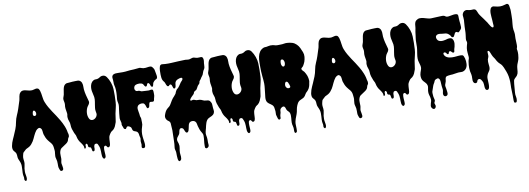

<svg xmlns="http://www.w3.org/2000/svg" viewBox="-83 -1323 6636 2409"><g transform="rotate(-10 3235.0 -119.0)"><path d="M108 -336Q116 -380 133.5 -418Q151 -456 165 -498L181 -548L197 -598Q200 -610 202 -622.5Q204 -635 206 -647Q208 -659 212.5 -670.5Q217 -682 225 -692Q238 -708 254.5 -711Q271 -714 288 -711Q305 -708 323.5 -702.5Q342 -697 360 -696Q378 -694 395 -699.5Q412 -705 426.5 -707Q441 -709 453 -703Q465 -697 474 -672Q480 -653 483 -634Q486 -615 488.5 -596.5Q491 -578 494.5 -559Q498 -540 506 -521Q520 -486 538.5 -453.5Q557 -421 578 -389.5Q599 -358 620 -327Q641 -296 660 -263Q672 -242 683 -220.5Q694 -199 703 -176Q708 -162 712.5 -149Q717 -136 720 -122Q722 -115 722.5 -108.5Q723 -102 725 -95Q726 -90 728 -84.5Q730 -79 731 -74Q733 -60 731 -46Q729 -39 726 -35.5Q723 -32 719 -26Q714 -17 712.5 -7Q711 3 705 13Q700 21 693 28Q686 35 678 40Q664 48 652 57.5Q640 67 626 75Q612 83 605 92.5Q598 102 593 117Q588 131 587 146.5Q586 162 587 177.5Q588 193 588 208.5Q588 224 584 239Q579 258 580 273.5Q581 289 586 306Q589 317 590 334Q591 351 583 359Q578 363 569.5 364.5Q561 366 556 363Q550 360 546 349.5Q542 339 540 333Q533 316 533 300V266Q533 250 531.5 235Q530 220 525 205Q519 188 519 169.5Q519 151 522 133Q526 114 524 96Q522 78 520 59Q518 48 516.5 38.5Q515 29 510 20Q505 9 496.5 -1Q488 -11 480 -20Q471 -29 461 -44Q447 -63 438 -83Q429 -103 422 -126Q419 -135 418.5 -145Q418 -155 416.5 -165.5Q415 -176 413 -185Q411 -194 405 -201Q390 -220 373 -213.5Q356 -207 342 -192Q331 -179 322 -162.5Q313 -146 304.5 -128.5Q296 -111 288.5 -94Q281 -77 272 -63Q261 -46 248 -30.5Q235 -15 218 -4Q210 1 201.5 5Q193 9 185 13Q172 18 162.5 29Q153 40 142 48Q131 56 128.5 69.5Q126 83 122 96Q119 107 119 118.5Q119 130 120.5 142Q122 154 123.5 165.5Q125 177 124 188Q123 206 118.5 222Q114 238 112 255Q110 275 110 295Q110 315 114 334Q116 347 118.5 362.5Q121 378 118 392Q117 395 114 402Q111 409 107 411Q101 414 95 407.5Q89 401 87 396Q85 391 86 383.5Q87 376 87 370Q87 364 86 357.5Q85 351 83 344Q79 322 80 300.5Q81 279 82.5 257.5Q84 236 83.5 214.5Q83 193 76 172Q72 161 67.5 150.5Q63 140 58 129Q50 111 50 91.5Q50 72 45 52Q42 43 36.5 36Q31 29 25 22.5Q19 16 14 8.5Q9 1 7 -9Q3 -28 6.5 -49Q10 -70 17 -91Q24 -112 33 -131.5Q42 -151 50 -169Q69 -211 84.5 -250.5Q100 -290 108 -336ZM333 -394Q333 -379 346.5 -373.5Q360 -368 370 -380Q375 -386 376 -393.5Q377 -401 376 -409Q375 -414 372.5 -420.5Q370 -427 366 -432.5Q362 -438 356.5 -440Q351 -442 344 -437Q341 -435 339 -429.5Q337 -424 335.5 -417Q334 -410 333.5 -403.5Q333 -397 333 -394Z M758 -340Q753 -370 749.5 -393.5Q746 -417 751 -448Q752 -458 751 -466.5Q750 -475 748 -483.5Q746 -492 744.5 -500Q743 -508 743 -518Q744 -532 749 -543.5Q754 -555 758 -571Q761 -585 763.5 -603.5Q766 -622 769.5 -640.5Q773 -659 780.5 -675Q788 -691 802 -700Q813 -708 827 -708Q841 -708 854 -710Q874 -713 894 -713.5Q914 -714 934 -715Q951 -716 965 -715Q979 -714 993 -703Q1005 -692 1010 -679Q1015 -666 1016.5 -652Q1018 -638 1017.5 -623Q1017 -608 1018 -594Q1022 -555 1031.5 -517.5Q1041 -480 1052 -442Q1056 -429 1054 -419.5Q1052 -410 1047.5 -402Q1043 -394 1036.5 -386Q1030 -378 1024 -368Q1007 -336 1004 -296.5Q1001 -257 1017 -224Q1025 -207 1038.5 -201Q1052 -195 1067 -198Q1082 -201 1095 -211.5Q1108 -222 1115 -236Q1120 -246 1121 -253.5Q1122 -261 1121.5 -268.5Q1121 -276 1119 -284Q1117 -292 1116 -301Q1113 -321 1115.5 -340.5Q1118 -360 1121 -379Q1124 -399 1127 -415Q1130 -431 1130.5 -446Q1131 -461 1129.5 -476.5Q1128 -492 1122 -512Q1116 -532 1112.5 -557.5Q1109 -583 1112 -607.5Q1115 -632 1125.5 -652.5Q1136 -673 1157 -685Q1171 -693 1186.5 -692Q1202 -691 1216 -696Q1230 -701 1242 -710Q1254 -719 1270 -721Q1306 -726 1328 -696Q1352 -663 1368 -618Q1384 -573 1385 -532Q1386 -490 1386 -449.5Q1386 -409 1383 -368Q1381 -330 1372 -296Q1363 -262 1356 -225Q1352 -203 1349.5 -181.5Q1347 -160 1343 -138Q1342 -133 1341.5 -127.5Q1341 -122 1339 -117Q1332 -94 1321 -70Q1310 -46 1291 -29Q1284 -23 1276 -19Q1268 -15 1262 -8Q1255 0 1248 10.5Q1241 21 1236 31Q1230 42 1228 55.5Q1226 69 1225 81Q1223 99 1223 120Q1223 141 1217 158Q1215 165 1207.5 171Q1200 177 1192 175Q1186 174 1183 170L1177 161Q1174 156 1170.5 152.5Q1167 149 1162 149Q1144 149 1140.5 168.5Q1137 188 1138.5 213Q1140 238 1141.5 262.5Q1143 287 1136 296Q1128 306 1121.5 306.5Q1115 307 1110 302Q1105 297 1101.5 288.5Q1098 280 1097 272Q1095 256 1095 240Q1095 224 1094.5 208Q1094 192 1092 176Q1090 160 1084 144Q1079 130 1071.5 115.5Q1064 101 1045 104Q1034 106 1030 111.5Q1026 117 1023 128Q1021 135 1021.5 145Q1022 155 1021.5 164.5Q1021 174 1018 182Q1015 190 1006 192Q996 195 992 188.5Q988 182 987 172L983 154Q982 144 976 139Q969 134 961.5 134.5Q954 135 949 126Q944 118 945.5 109.5Q947 101 942 93Q935 82 928.5 83Q922 84 919 93Q915 103 917.5 113Q920 123 914 132Q912 135 909 139Q906 143 901 140Q896 138 896 132V121Q896 115 893.5 109Q891 103 889 98Q884 88 878 78.5Q872 69 865 60Q833 21 824 -28Q821 -44 814.5 -54Q808 -64 803 -77Q792 -103 784 -129.5Q776 -156 776 -185Q776 -210 766 -233.5Q756 -257 755 -283Q754 -300 757.5 -312Q761 -324 758 -340Z M1408 -370Q1405 -389 1407 -407.5Q1409 -426 1411 -445Q1414 -480 1413 -513.5Q1412 -547 1403 -581Q1399 -596 1400 -612.5Q1401 -629 1399 -645Q1397 -658 1396 -674.5Q1395 -691 1403 -702Q1406 -706 1408.5 -709Q1411 -712 1416 -714Q1423 -718 1430.5 -719.5Q1438 -721 1446 -722Q1460 -723 1475 -722.5Q1490 -722 1504 -722Q1521 -722 1536.5 -721.5Q1552 -721 1569 -723Q1583 -724 1597.5 -726Q1612 -728 1626 -729Q1655 -730 1682 -732Q1709 -734 1736 -737Q1744 -738 1749 -738.5Q1754 -739 1762 -737Q1771 -735 1779.5 -731Q1788 -727 1799 -726Q1813 -724 1827 -725.5Q1841 -727 1855 -729Q1863 -730 1873 -731.5Q1883 -733 1892 -731Q1904 -729 1911.5 -720Q1919 -711 1925 -702Q1931 -692 1933.5 -685.5Q1936 -679 1937 -668Q1938 -658 1940.5 -649Q1943 -640 1944 -630Q1945 -623 1946.5 -615Q1948 -607 1949 -598.5Q1950 -590 1948.5 -582.5Q1947 -575 1942 -568Q1938 -563 1933.5 -562Q1929 -561 1924 -558Q1916 -554 1907 -545Q1889 -528 1886 -508Q1886 -503 1883.5 -495.5Q1881 -488 1877.5 -482.5Q1874 -477 1868.5 -476.5Q1863 -476 1856 -485Q1852 -489 1849.5 -497.5Q1847 -506 1844 -513.5Q1841 -521 1836 -526.5Q1831 -532 1822 -531Q1816 -530 1813.5 -525.5Q1811 -521 1809 -515L1805 -504Q1803 -499 1798 -496Q1790 -491 1784.5 -495Q1779 -499 1774.5 -506Q1770 -513 1766 -521Q1762 -529 1758 -532Q1741 -545 1715 -545Q1689 -545 1670 -538Q1660 -534 1656 -529.5Q1652 -525 1648 -517Q1643 -506 1643 -493.5Q1643 -481 1650 -470Q1656 -462 1661.5 -459.5Q1667 -457 1673.5 -457Q1680 -457 1687 -457.5Q1694 -458 1702 -455Q1709 -453 1714.5 -449Q1720 -445 1727 -444Q1751 -441 1776 -441Q1787 -441 1797 -440Q1807 -439 1818 -439Q1826 -439 1832.5 -441Q1839 -443 1847 -444Q1866 -445 1870 -434Q1874 -423 1874 -409Q1874 -398 1874.5 -387Q1875 -376 1874 -365Q1873 -355 1870 -346Q1867 -337 1865 -328Q1863 -320 1862 -311Q1861 -302 1855 -296Q1849 -291 1841.5 -291Q1834 -291 1827 -293Q1808 -297 1802 -289Q1796 -281 1794 -269Q1792 -257 1789.5 -244Q1787 -231 1777 -225Q1769 -220 1764 -222.5Q1759 -225 1756 -231Q1753 -237 1751 -244Q1749 -251 1748 -255Q1743 -271 1734 -282.5Q1725 -294 1703 -294Q1686 -294 1670 -287.5Q1654 -281 1647 -267Q1639 -253 1640 -233.5Q1641 -214 1645 -199Q1649 -185 1650 -170.5Q1651 -156 1653 -142Q1654 -135 1656.5 -129.5Q1659 -124 1661 -118Q1663 -111 1663 -104V-91Q1663 -76 1664 -60.5Q1665 -45 1663 -31Q1660 -16 1655 -2Q1650 12 1647 26Q1640 58 1640 87.5Q1640 117 1645 149Q1647 164 1649.5 179Q1652 194 1653 209V226Q1653 235 1651 243.5Q1649 252 1643 257.5Q1637 263 1625 262Q1614 261 1610.5 255.5Q1607 250 1607 242.5Q1607 235 1609 227Q1611 219 1611 213Q1611 200 1608.5 187.5Q1606 175 1608 161Q1610 152 1611 141.5Q1612 131 1609 122Q1606 112 1604 102.5Q1602 93 1601 82Q1599 68 1593 57.5Q1587 47 1572 40Q1564 37 1557.5 35Q1551 33 1545 30Q1533 23 1529 10Q1526 2 1524.5 -7Q1523 -16 1516 -24Q1506 -34 1489.5 -40Q1473 -46 1463 -31Q1458 -23 1453 -16Q1448 -9 1435 -16Q1426 -21 1424 -30Q1422 -39 1418 -47Q1415 -54 1411.5 -61.5Q1408 -69 1408 -77Q1408 -83 1409.5 -88.5Q1411 -94 1409 -101Q1406 -118 1401 -134Q1396 -150 1398 -167Q1401 -193 1402.5 -219.5Q1404 -246 1409 -272Q1411 -286 1413 -299.5Q1415 -313 1415 -327Q1415 -338 1412.5 -348.5Q1410 -359 1408 -370Z M2135 -333Q2142 -340 2144 -348.5Q2146 -357 2151 -365Q2156 -373 2160 -381.5Q2164 -390 2172 -395Q2181 -401 2189 -410.5Q2197 -420 2204.5 -430.5Q2212 -441 2218.5 -451.5Q2225 -462 2231 -470Q2237 -478 2247 -487.5Q2257 -497 2259 -508Q2260 -517 2255.5 -521Q2251 -525 2244.5 -525.5Q2238 -526 2230 -524Q2222 -522 2217 -520Q2200 -515 2187 -507Q2174 -499 2166 -482Q2163 -474 2162 -465Q2161 -456 2160 -446Q2159 -436 2157 -427.5Q2155 -419 2149 -413Q2140 -405 2134.5 -407.5Q2129 -410 2125.5 -417.5Q2122 -425 2119.5 -434.5Q2117 -444 2115 -449Q2112 -457 2106 -462.5Q2100 -468 2091 -465Q2083 -462 2080 -455.5Q2077 -449 2067 -449Q2059 -449 2053.5 -456Q2048 -463 2044 -473Q2040 -483 2037 -492.5Q2034 -502 2030 -508Q2025 -515 2018.5 -522.5Q2012 -530 2009 -538Q2003 -552 2000.5 -571.5Q1998 -591 1998 -607Q1998 -632 1998.5 -658Q1999 -684 2006 -707Q2010 -722 2017.5 -727.5Q2025 -733 2034 -734Q2043 -735 2054.5 -732.5Q2066 -730 2078 -730Q2120 -728 2160.5 -730.5Q2201 -733 2243 -735Q2263 -736 2283.5 -736.5Q2304 -737 2325 -738Q2341 -739 2357 -736Q2373 -733 2390 -736Q2402 -738 2414 -743Q2426 -748 2439 -748Q2445 -748 2451 -746L2463 -742Q2477 -738 2489 -736.5Q2501 -735 2516 -737Q2531 -739 2543 -736.5Q2555 -734 2560 -717Q2566 -697 2562 -676.5Q2558 -656 2558 -636Q2558 -619 2555.5 -604Q2553 -589 2542 -574Q2533 -561 2528.5 -545.5Q2524 -530 2517 -515Q2512 -505 2505 -498Q2498 -491 2493 -482Q2487 -472 2483.5 -466Q2480 -460 2472 -452Q2467 -447 2465 -443Q2463 -439 2462.5 -434.5Q2462 -430 2461 -425.5Q2460 -421 2457 -415Q2451 -406 2443 -399.5Q2435 -393 2430 -383Q2425 -374 2420.5 -365.5Q2416 -357 2410 -348Q2408 -344 2404.5 -342Q2401 -340 2398 -338Q2392 -335 2386 -331.5Q2380 -328 2375 -322Q2372 -318 2371 -313.5Q2370 -309 2368 -304Q2365 -298 2360 -293L2350 -283Q2347 -280 2338 -271.5Q2329 -263 2321 -253.5Q2313 -244 2309.5 -235Q2306 -226 2314 -222Q2319 -220 2326.5 -222.5Q2334 -225 2339 -226Q2354 -228 2362.5 -223Q2371 -218 2385 -215Q2396 -213 2406 -214Q2416 -215 2427 -213Q2447 -209 2464 -200Q2481 -191 2501 -190Q2522 -189 2535.5 -185Q2549 -181 2560 -161Q2571 -144 2571 -125Q2571 -106 2573 -87Q2574 -70 2577 -51.5Q2580 -33 2571 -16Q2565 -5 2557 2Q2549 9 2539.5 14Q2530 19 2519.5 23Q2509 27 2499 33Q2484 41 2474.5 55Q2465 69 2459 86Q2453 103 2449 120.5Q2445 138 2442 152Q2439 164 2435.5 175.5Q2432 187 2430 198Q2425 221 2430 242.5Q2435 264 2436 286Q2437 297 2436.5 308.5Q2436 320 2436 331Q2436 342 2438 357Q2440 372 2435 382Q2431 390 2420 397Q2409 404 2400 400Q2389 396 2388.5 385Q2388 374 2388 364Q2388 333 2392 303Q2396 273 2396 242Q2396 226 2392 215.5Q2388 205 2380 193Q2368 175 2359.5 152Q2351 129 2346 109Q2342 94 2339.5 77.5Q2337 61 2326 49Q2320 42 2309.5 38Q2299 34 2287.5 34Q2276 34 2266 38Q2256 42 2250 49Q2239 62 2236 80Q2233 98 2229 113Q2227 119 2225.5 127.5Q2224 136 2221 144Q2218 152 2212.5 158Q2207 164 2199 164Q2191 165 2185.5 159Q2180 153 2176 144Q2172 135 2169 126Q2166 117 2162 111Q2151 97 2135.5 97Q2120 97 2112 114Q2106 128 2104.5 142.5Q2103 157 2095 170Q2088 182 2078 192.5Q2068 203 2063 217Q2056 235 2061.5 250.5Q2067 266 2072 283Q2080 312 2073.5 341.5Q2067 371 2067 400Q2067 410 2069 423Q2071 436 2071.5 449Q2072 462 2070 474Q2068 486 2060 493Q2050 502 2044 501.5Q2038 501 2034 495.5Q2030 490 2028 481Q2026 472 2025 464Q2022 446 2022.5 427Q2023 408 2022 389Q2021 371 2015.5 354.5Q2010 338 2013 319Q2019 280 2019 240.5Q2019 201 2021 161Q2023 132 2022.5 104.5Q2022 77 2019 49Q2017 38 2017.5 24Q2018 10 2013 1Q2007 -12 1995 -19Q1983 -26 1975 -37Q1955 -63 1963 -94Q1966 -103 1970 -114.5Q1974 -126 1980 -137.5Q1986 -149 1993.5 -159Q2001 -169 2009 -175Q2023 -185 2035 -196Q2047 -207 2055 -222Q2067 -244 2083 -269Q2099 -294 2117 -311Q2122 -316 2126 -322Q2130 -328 2135 -333Z M2603 -340Q2598 -370 2594.5 -393.5Q2591 -417 2596 -448Q2597 -458 2596 -466.5Q2595 -475 2593 -483.5Q2591 -492 2589.5 -500Q2588 -508 2588 -518Q2589 -532 2594 -543.5Q2599 -555 2603 -571Q2606 -585 2608.5 -603.5Q2611 -622 2614.5 -640.5Q2618 -659 2625.5 -675Q2633 -691 2647 -700Q2658 -708 2672 -708Q2686 -708 2699 -710Q2719 -713 2739 -713.5Q2759 -714 2779 -715Q2796 -716 2810 -715Q2824 -714 2838 -703Q2850 -692 2855 -679Q2860 -666 2861.5 -652Q2863 -638 2862.5 -623Q2862 -608 2863 -594Q2867 -555 2876.5 -517.5Q2886 -480 2897 -442Q2901 -429 2899 -419.5Q2897 -410 2892.5 -402Q2888 -394 2881.5 -386Q2875 -378 2869 -368Q2852 -336 2849 -296.5Q2846 -257 2862 -224Q2870 -207 2883.5 -201Q2897 -195 2912 -198Q2927 -201 2940 -211.5Q2953 -222 2960 -236Q2965 -246 2966 -253.5Q2967 -261 2966.5 -268.5Q2966 -276 2964 -284Q2962 -292 2961 -301Q2958 -321 2960.5 -340.5Q2963 -360 2966 -379Q2969 -399 2972 -415Q2975 -431 2975.5 -446Q2976 -461 2974.5 -476.5Q2973 -492 2967 -512Q2961 -532 2957.5 -557.5Q2954 -583 2957 -607.5Q2960 -632 2970.5 -652.5Q2981 -673 3002 -685Q3016 -693 3031.5 -692Q3047 -691 3061 -696Q3075 -701 3087 -710Q3099 -719 3115 -721Q3151 -726 3173 -696Q3197 -663 3213 -618Q3229 -573 3230 -532Q3231 -490 3231 -449.5Q3231 -409 3228 -368Q3226 -330 3217 -296Q3208 -262 3201 -225Q3197 -203 3194.5 -181.5Q3192 -160 3188 -138Q3187 -133 3186.5 -127.5Q3186 -122 3184 -117Q3177 -94 3166 -70Q3155 -46 3136 -29Q3129 -23 3121 -19Q3113 -15 3107 -8Q3100 0 3093 10.5Q3086 21 3081 31Q3075 42 3073 55.5Q3071 69 3070 81Q3068 99 3068 120Q3068 141 3062 158Q3060 165 3052.5 171Q3045 177 3037 175Q3031 174 3028 170L3022 161Q3019 156 3015.5 152.5Q3012 149 3007 149Q2989 149 2985.5 168.5Q2982 188 2983.5 213Q2985 238 2986.5 262.5Q2988 287 2981 296Q2973 306 2966.5 306.5Q2960 307 2955 302Q2950 297 2946.5 288.5Q2943 280 2942 272Q2940 256 2940 240Q2940 224 2939.5 208Q2939 192 2937 176Q2935 160 2929 144Q2924 130 2916.5 115.5Q2909 101 2890 104Q2879 106 2875 111.5Q2871 117 2868 128Q2866 135 2866.5 145Q2867 155 2866.5 164.5Q2866 174 2863 182Q2860 190 2851 192Q2841 195 2837 188.5Q2833 182 2832 172L2828 154Q2827 144 2821 139Q2814 134 2806.5 134.5Q2799 135 2794 126Q2789 118 2790.5 109.5Q2792 101 2787 93Q2780 82 2773.5 83Q2767 84 2764 93Q2760 103 2762.5 113Q2765 123 2759 132Q2757 135 2754 139Q2751 143 2746 140Q2741 138 2741 132V121Q2741 115 2738.5 109Q2736 103 2734 98Q2729 88 2723 78.5Q2717 69 2710 60Q2678 21 2669 -28Q2666 -44 2659.5 -54Q2653 -64 2648 -77Q2637 -103 2629 -129.5Q2621 -156 2621 -185Q2621 -210 2611 -233.5Q2601 -257 2600 -283Q2599 -300 2602.5 -312Q2606 -324 2603 -340Z M3252 -364Q3246 -424 3246 -484Q3246 -515 3246.5 -550.5Q3247 -586 3254 -618.5Q3261 -651 3278.5 -677Q3296 -703 3329 -717Q3337 -720 3343 -720.5Q3349 -721 3357 -721Q3365 -721 3372 -722.5Q3379 -724 3387 -726Q3401 -730 3417.5 -730.5Q3434 -731 3448 -729Q3456 -728 3464 -725.5Q3472 -723 3480 -721Q3497 -717 3515 -718Q3533 -719 3550 -719Q3571 -719 3592 -723Q3613 -727 3634 -725Q3666 -723 3695 -714Q3724 -705 3747 -682Q3769 -661 3782.5 -632.5Q3796 -604 3807 -576Q3818 -547 3815 -515Q3812 -483 3802 -454Q3797 -440 3790 -427.5Q3783 -415 3776 -403Q3773 -398 3768 -395L3760 -388Q3755 -384 3752 -379.5Q3749 -375 3751 -368Q3753 -358 3763.5 -348Q3774 -338 3781 -330Q3790 -318 3797 -302.5Q3804 -287 3810 -273Q3815 -260 3817.5 -244Q3820 -228 3821 -214Q3822 -206 3820 -197Q3818 -188 3816 -180V-178Q3815 -167 3812.5 -157.5Q3810 -148 3807 -138Q3800 -114 3782 -93Q3777 -86 3769.5 -80Q3762 -74 3756 -67Q3750 -59 3745 -50.5Q3740 -42 3735 -34Q3724 -18 3709.5 -9.5Q3695 -1 3677 6Q3648 17 3633.5 42.5Q3619 68 3611 96Q3607 109 3605.5 121.5Q3604 134 3601 147Q3598 161 3593 174.5Q3588 188 3583 201Q3577 217 3571.5 231.5Q3566 246 3563 263Q3558 284 3559.5 306.5Q3561 329 3561 352Q3561 365 3560 382Q3559 399 3545 404Q3537 407 3533 403Q3529 399 3527.5 392.5Q3526 386 3526 378V365Q3528 339 3521 316Q3514 293 3514 267Q3514 253 3515.5 239.5Q3517 226 3518 212Q3519 197 3519 180Q3519 163 3514 149Q3510 136 3501 128Q3492 120 3484 110Q3476 99 3472.5 84.5Q3469 70 3460 59Q3454 53 3447 52.5Q3440 52 3432.5 55Q3425 58 3418.5 63.5Q3412 69 3408 74Q3399 87 3399.5 103Q3400 119 3395 133Q3392 143 3389.5 152.5Q3387 162 3387 173V188Q3387 196 3379 201Q3371 207 3365 205Q3359 203 3355.5 197Q3352 191 3349.5 183.5Q3347 176 3346 170Q3344 162 3341 153.5Q3338 145 3337 136Q3336 125 3337.5 114.5Q3339 104 3338 93Q3336 71 3332 48Q3328 25 3311 10Q3302 2 3292 -4.5Q3282 -11 3273 -17.5Q3264 -24 3257 -33Q3250 -42 3246 -54Q3239 -77 3242.5 -100.5Q3246 -124 3248 -147Q3251 -179 3255 -210Q3259 -241 3259 -273Q3259 -296 3256.5 -318.5Q3254 -341 3252 -364ZM3514 -199Q3516 -182 3529 -170.5Q3542 -159 3561 -164Q3569 -166 3572 -171Q3575 -176 3574 -183Q3573 -190 3570.5 -197Q3568 -204 3566 -210Q3563 -218 3557 -231.5Q3551 -245 3540 -247Q3531 -249 3526 -244Q3521 -239 3518 -230.5Q3515 -222 3514 -213.5Q3513 -205 3514 -199ZM3508 -478Q3509 -464 3518.5 -450Q3528 -436 3544 -444Q3549 -447 3552 -453Q3555 -459 3556.5 -466.5Q3558 -474 3558.5 -481.5Q3559 -489 3558 -494Q3557 -500 3554.5 -507.5Q3552 -515 3548 -521Q3544 -527 3537.5 -530Q3531 -533 3523 -531Q3515 -529 3513 -522.5Q3511 -516 3509 -508Q3508 -503 3508 -498V-488Z M3919 -336Q3927 -380 3944.5 -418Q3962 -456 3976 -498L3992 -548L4008 -598Q4011 -610 4013 -622.5Q4015 -635 4017 -647Q4019 -659 4023.5 -670.5Q4028 -682 4036 -692Q4049 -708 4065.5 -711Q4082 -714 4099 -711Q4116 -708 4134.5 -702.5Q4153 -697 4171 -696Q4189 -694 4206 -699.5Q4223 -705 4237.5 -707Q4252 -709 4264 -703Q4276 -697 4285 -672Q4291 -653 4294 -634Q4297 -615 4299.5 -596.5Q4302 -578 4305.5 -559Q4309 -540 4317 -521Q4331 -486 4349.5 -453.5Q4368 -421 4389 -389.5Q4410 -358 4431 -327Q4452 -296 4471 -263Q4483 -242 4494 -220.5Q4505 -199 4514 -176Q4519 -162 4523.5 -149Q4528 -136 4531 -122Q4533 -115 4533.5 -108.5Q4534 -102 4536 -95Q4537 -90 4539 -84.5Q4541 -79 4542 -74Q4544 -60 4542 -46Q4540 -39 4537 -35.5Q4534 -32 4530 -26Q4525 -17 4523.5 -7Q4522 3 4516 13Q4511 21 4504 28Q4497 35 4489 40Q4475 48 4463 57.5Q4451 67 4437 75Q4423 83 4416 92.5Q4409 102 4404 117Q4399 131 4398 146.5Q4397 162 4398 177.5Q4399 193 4399 208.5Q4399 224 4395 239Q4390 258 4391 273.5Q4392 289 4397 306Q4400 317 4401 334Q4402 351 4394 359Q4389 363 4380.5 364.5Q4372 366 4367 363Q4361 360 4357 349.5Q4353 339 4351 333Q4344 316 4344 300V266Q4344 250 4342.5 235Q4341 220 4336 205Q4330 188 4330 169.5Q4330 151 4333 133Q4337 114 4335 96Q4333 78 4331 59Q4329 48 4327.5 38.5Q4326 29 4321 20Q4316 9 4307.5 -1Q4299 -11 4291 -20Q4282 -29 4272 -44Q4258 -63 4249 -83Q4240 -103 4233 -126Q4230 -135 4229.5 -145Q4229 -155 4227.5 -165.5Q4226 -176 4224 -185Q4222 -194 4216 -201Q4201 -220 4184 -213.5Q4167 -207 4153 -192Q4142 -179 4133 -162.5Q4124 -146 4115.5 -128.5Q4107 -111 4099.5 -94Q4092 -77 4083 -63Q4072 -46 4059 -30.5Q4046 -15 4029 -4Q4021 1 4012.5 5Q4004 9 3996 13Q3983 18 3973.5 29Q3964 40 3953 48Q3942 56 3939.5 69.5Q3937 83 3933 96Q3930 107 3930 118.5Q3930 130 3931.5 142Q3933 154 3934.5 165.5Q3936 177 3935 188Q3934 206 3929.5 222Q3925 238 3923 255Q3921 275 3921 295Q3921 315 3925 334Q3927 347 3929.5 362.5Q3932 378 3929 392Q3928 395 3925 402Q3922 409 3918 411Q3912 414 3906 407.5Q3900 401 3898 396Q3896 391 3897 383.5Q3898 376 3898 370Q3898 364 3897 357.5Q3896 351 3894 344Q3890 322 3891 300.5Q3892 279 3893.5 257.5Q3895 236 3894.5 214.5Q3894 193 3887 172Q3883 161 3878.5 150.5Q3874 140 3869 129Q3861 111 3861 91.5Q3861 72 3856 52Q3853 43 3847.5 36Q3842 29 3836 22.5Q3830 16 3825 8.5Q3820 1 3818 -9Q3814 -28 3817.5 -49Q3821 -70 3828 -91Q3835 -112 3844 -131.5Q3853 -151 3861 -169Q3880 -211 3895.5 -250.5Q3911 -290 3919 -336ZM4144 -394Q4144 -379 4157.5 -373.5Q4171 -368 4181 -380Q4186 -386 4187 -393.5Q4188 -401 4187 -409Q4186 -414 4183.5 -420.5Q4181 -427 4177 -432.5Q4173 -438 4167.5 -440Q4162 -442 4155 -437Q4152 -435 4150 -429.5Q4148 -424 4146.5 -417Q4145 -410 4144.5 -403.5Q4144 -397 4144 -394Z M4569 -340Q4564 -370 4560.5 -393.5Q4557 -417 4562 -448Q4563 -458 4562 -466.5Q4561 -475 4559 -483.5Q4557 -492 4555.5 -500Q4554 -508 4554 -518Q4555 -532 4560 -543.5Q4565 -555 4569 -571Q4572 -585 4574.5 -603.5Q4577 -622 4580.5 -640.5Q4584 -659 4591.5 -675Q4599 -691 4613 -700Q4624 -708 4638 -708Q4652 -708 4665 -710Q4685 -713 4705 -713.5Q4725 -714 4745 -715Q4762 -716 4776 -715Q4790 -714 4804 -703Q4816 -692 4821 -679Q4826 -666 4827.5 -652Q4829 -638 4828.5 -623Q4828 -608 4829 -594Q4833 -555 4842.5 -517.5Q4852 -480 4863 -442Q4867 -429 4865 -419.5Q4863 -410 4858.5 -402Q4854 -394 4847.5 -386Q4841 -378 4835 -368Q4818 -336 4815 -296.5Q4812 -257 4828 -224Q4836 -207 4849.5 -201Q4863 -195 4878 -198Q4893 -201 4906 -211.5Q4919 -222 4926 -236Q4931 -246 4932 -253.5Q4933 -261 4932.5 -268.5Q4932 -276 4930 -284Q4928 -292 4927 -301Q4924 -321 4926.5 -340.5Q4929 -360 4932 -379Q4935 -399 4938 -415Q4941 -431 4941.5 -446Q4942 -461 4940.5 -476.5Q4939 -492 4933 -512Q4927 -532 4923.5 -557.5Q4920 -583 4923 -607.5Q4926 -632 4936.5 -652.5Q4947 -673 4968 -685Q4982 -693 4997.5 -692Q5013 -691 5027 -696Q5041 -701 5053 -710Q5065 -719 5081 -721Q5117 -726 5139 -696Q5163 -663 5179 -618Q5195 -573 5196 -532Q5197 -490 5197 -449.5Q5197 -409 5194 -368Q5192 -330 5183 -296Q5174 -262 5167 -225Q5163 -203 5160.5 -181.5Q5158 -160 5154 -138Q5153 -133 5152.5 -127.5Q5152 -122 5150 -117Q5143 -94 5132 -70Q5121 -46 5102 -29Q5095 -23 5087 -19Q5079 -15 5073 -8Q5066 0 5059 10.5Q5052 21 5047 31Q5041 42 5039 55.5Q5037 69 5036 81Q5034 99 5034 120Q5034 141 5028 158Q5026 165 5018.5 171Q5011 177 5003 175Q4997 174 4994 170L4988 161Q4985 156 4981.5 152.5Q4978 149 4973 149Q4955 149 4951.5 168.5Q4948 188 4949.5 213Q4951 238 4952.5 262.5Q4954 287 4947 296Q4939 306 4932.5 306.5Q4926 307 4921 302Q4916 297 4912.5 288.5Q4909 280 4908 272Q4906 256 4906 240Q4906 224 4905.5 208Q4905 192 4903 176Q4901 160 4895 144Q4890 130 4882.5 115.5Q4875 101 4856 104Q4845 106 4841 111.5Q4837 117 4834 128Q4832 135 4832.5 145Q4833 155 4832.5 164.5Q4832 174 4829 182Q4826 190 4817 192Q4807 195 4803 188.5Q4799 182 4798 172L4794 154Q4793 144 4787 139Q4780 134 4772.5 134.5Q4765 135 4760 126Q4755 118 4756.5 109.5Q4758 101 4753 93Q4746 82 4739.5 83Q4733 84 4730 93Q4726 103 4728.5 113Q4731 123 4725 132Q4723 135 4720 139Q4717 143 4712 140Q4707 138 4707 132V121Q4707 115 4704.5 109Q4702 103 4700 98Q4695 88 4689 78.5Q4683 69 4676 60Q4644 21 4635 -28Q4632 -44 4625.5 -54Q4619 -64 4614 -77Q4603 -103 4595 -129.5Q4587 -156 4587 -185Q4587 -210 4577 -233.5Q4567 -257 4566 -283Q4565 -300 4568.5 -312Q4572 -324 4569 -340Z M5223 -363Q5227 -391 5226 -419.5Q5225 -448 5227 -477Q5228 -491 5230 -505L5234 -533Q5236 -559 5240 -582Q5244 -605 5249 -630Q5251 -643 5251.5 -655.5Q5252 -668 5254 -680Q5256 -692 5261 -703Q5266 -714 5277 -723Q5298 -740 5321 -741Q5344 -742 5368 -736Q5392 -730 5416 -722.5Q5440 -715 5462 -715Q5488 -715 5516.5 -717.5Q5545 -720 5573 -720Q5587 -720 5601.5 -721Q5616 -722 5628 -718Q5639 -714 5645 -708.5Q5651 -703 5664 -701Q5678 -699 5701.5 -704Q5725 -709 5747.5 -712Q5770 -715 5787 -711Q5804 -707 5805 -685Q5806 -668 5806 -651.5Q5806 -635 5808 -618Q5813 -580 5814 -542Q5815 -528 5804 -514.5Q5793 -501 5783 -491Q5779 -487 5775.5 -484.5Q5772 -482 5766 -483Q5760 -484 5756 -488Q5752 -492 5746 -492Q5732 -492 5726 -482Q5720 -472 5715.5 -460.5Q5711 -449 5704.5 -440.5Q5698 -432 5683 -436Q5677 -438 5674 -444Q5671 -450 5668 -455Q5665 -461 5661 -465L5652 -474Q5629 -498 5594 -498Q5581 -498 5566.5 -500.5Q5552 -503 5537.5 -504.5Q5523 -506 5510.5 -503Q5498 -500 5489 -490Q5481 -481 5482 -467.5Q5483 -454 5489 -443Q5496 -428 5509.5 -421Q5523 -414 5538.5 -412.5Q5554 -411 5570 -413.5Q5586 -416 5599 -419Q5608 -422 5619.5 -425Q5631 -428 5642 -428.5Q5653 -429 5663 -426.5Q5673 -424 5681 -415Q5692 -402 5695.5 -385Q5699 -368 5697.5 -350Q5696 -332 5691.5 -314.5Q5687 -297 5682 -282Q5679 -271 5678.5 -258Q5678 -245 5665 -243Q5657 -242 5650.5 -249Q5644 -256 5637.5 -262Q5631 -268 5624 -269Q5617 -270 5609 -257Q5606 -252 5605.5 -246.5Q5605 -241 5600 -237Q5595 -234 5591.5 -235Q5588 -236 5584.5 -240Q5581 -244 5578 -248Q5575 -252 5573 -255Q5567 -263 5555.5 -265Q5544 -267 5539 -255Q5537 -248 5540 -240Q5543 -232 5546 -227Q5556 -212 5571 -203.5Q5586 -195 5602.5 -191.5Q5619 -188 5637 -187.5Q5655 -187 5671 -188Q5696 -190 5720.5 -192.5Q5745 -195 5770 -191H5768Q5778 -188 5784 -177Q5791 -163 5795.5 -146Q5800 -129 5801.5 -111Q5803 -93 5802 -75Q5801 -57 5796 -43Q5784 -8 5753 7Q5744 12 5735.5 13Q5727 14 5716 14Q5707 14 5698.5 13.5Q5690 13 5680 14Q5656 16 5631.5 21Q5607 26 5582 26Q5568 26 5555 29Q5544 31 5534 33Q5524 35 5517 46Q5511 57 5510.5 70Q5510 83 5507 95Q5505 106 5499.5 116.5Q5494 127 5492 138Q5490 150 5492.5 162.5Q5495 175 5497 186Q5499 195 5499.5 204.5Q5500 214 5502 224Q5503 231 5503.5 239Q5504 247 5503 254Q5501 265 5494 271Q5487 277 5478.5 278.5Q5470 280 5461.5 276Q5453 272 5449 262Q5443 248 5446.5 233.5Q5450 219 5452 205Q5454 189 5451 175.5Q5448 162 5447 147Q5446 139 5446 132Q5446 125 5445 117Q5444 109 5444 99Q5444 89 5442.5 79Q5441 69 5437.5 60.5Q5434 52 5427 46Q5419 39 5409 41.5Q5399 44 5390 48Q5374 54 5369.5 68.5Q5365 83 5356 96Q5345 113 5340 131Q5335 149 5327 169Q5325 176 5322.5 182.5Q5320 189 5318 196Q5316 205 5317.5 215.5Q5319 226 5319 237Q5319 253 5324 273Q5326 284 5329.5 295.5Q5333 307 5328 318Q5325 326 5322 331Q5319 336 5321 346Q5322 352 5325 358Q5328 364 5329 371Q5331 379 5327 390Q5323 401 5316 406Q5306 414 5296.5 410Q5287 406 5280 398Q5267 383 5268.5 367.5Q5270 352 5275 335Q5279 322 5282.5 310.5Q5286 299 5285 285Q5284 269 5280.5 255Q5277 241 5272 226Q5263 192 5271 155Q5273 143 5275 131.5Q5277 120 5275 108Q5270 85 5256 71.5Q5242 58 5228 41Q5214 24 5210 2.5Q5206 -19 5208 -40Q5210 -54 5214.5 -68.5Q5219 -83 5224 -96Q5231 -113 5231.5 -127.5Q5232 -142 5228 -159Q5223 -181 5216 -202.5Q5209 -224 5209 -247Q5209 -276 5214 -305Q5219 -334 5223 -363Z M5854 -327Q5858 -343 5852 -355.5Q5846 -368 5848 -386Q5851 -412 5854.5 -436.5Q5858 -461 5858 -490Q5858 -516 5859.5 -540.5Q5861 -565 5863 -591Q5865 -606 5865.5 -621.5Q5866 -637 5864 -653Q5862 -666 5861.5 -680Q5861 -694 5867 -706Q5878 -730 5901 -738Q5915 -743 5926.5 -739.5Q5938 -736 5951 -734Q5963 -732 5974.5 -732Q5986 -732 5999 -733Q6011 -734 6021 -730.5Q6031 -727 6038 -717Q6045 -706 6048.5 -695Q6052 -684 6057 -674Q6068 -653 6082.5 -634Q6097 -615 6110 -597Q6118 -586 6125.5 -575Q6133 -564 6141 -553Q6152 -539 6159.5 -523.5Q6167 -508 6178 -494L6185 -484Q6190 -478 6195.5 -473.5Q6201 -469 6206 -468Q6211 -467 6215 -473Q6221 -481 6219 -495.5Q6217 -510 6217 -521Q6217 -541 6215 -561Q6213 -581 6211.5 -601.5Q6210 -622 6209.5 -642.5Q6209 -663 6213 -683Q6215 -694 6221 -706Q6227 -718 6238 -723Q6249 -729 6261 -726.5Q6273 -724 6285 -721Q6314 -713 6342 -712.5Q6370 -712 6398 -721Q6410 -725 6424.5 -728Q6439 -731 6449 -718Q6456 -709 6456.5 -696.5Q6457 -684 6460 -673Q6463 -661 6463.5 -649Q6464 -637 6464 -623Q6464 -598 6463.5 -573.5Q6463 -549 6462 -524Q6460 -492 6456 -459Q6452 -426 6456 -394Q6458 -380 6461 -366.5Q6464 -353 6464 -338Q6464 -324 6463 -310Q6462 -296 6462 -282Q6462 -256 6464 -227Q6466 -198 6463 -174Q6462 -167 6459 -163Q6456 -159 6456 -152Q6456 -146 6457.5 -139Q6459 -132 6460 -126Q6461 -114 6461.5 -102Q6462 -90 6461 -78Q6459 -56 6456 -37Q6453 -18 6445 2Q6436 22 6429 43Q6422 64 6420 86Q6418 109 6415.5 133.5Q6413 158 6399 178Q6393 187 6385.5 193.5Q6378 200 6371.5 206Q6365 212 6359.5 220Q6354 228 6352 240Q6346 277 6344 313Q6342 349 6338 386Q6336 412 6341.5 435.5Q6347 459 6344 484Q6342 495 6338.5 503Q6335 511 6322 510Q6308 509 6306 499Q6304 489 6304 478V416Q6304 385 6302 353Q6300 317 6302 279.5Q6304 242 6300 206Q6297 171 6288.5 140.5Q6280 110 6266 78Q6261 65 6255.5 52Q6250 39 6242 26Q6232 9 6217 -3.5Q6202 -16 6191 -32Q6180 -46 6172.5 -62Q6165 -78 6154 -92Q6141 -110 6133 -129Q6125 -148 6117 -168Q6114 -175 6109.5 -182Q6105 -189 6097 -188Q6089 -187 6088 -183Q6087 -179 6087 -172Q6087 -158 6088.5 -143.5Q6090 -129 6087 -115Q6085 -107 6081 -99.5Q6077 -92 6075 -83Q6072 -69 6072.5 -54Q6073 -39 6074.5 -24Q6076 -9 6077.5 5.5Q6079 20 6076 35Q6073 52 6063.5 63.5Q6054 75 6046 90Q6029 122 6029.5 151.5Q6030 181 6032 216V237Q6032 250 6029.5 262Q6027 274 6020.5 283Q6014 292 6002 292Q5988 292 5982 280Q5976 268 5974.5 251Q5973 234 5972.5 217.5Q5972 201 5969 192Q5966 184 5960.5 172.5Q5955 161 5947.5 152Q5940 143 5930 139.5Q5920 136 5908 145Q5899 152 5897 164Q5895 176 5884 181Q5872 186 5861.5 180.5Q5851 175 5846 164Q5841 153 5840.5 140Q5840 127 5840.5 114Q5841 101 5841 88Q5841 75 5838 64Q5826 22 5825.5 -17.5Q5825 -57 5832 -99Q5834 -114 5839.5 -127.5Q5845 -141 5844 -156Q5842 -184 5839 -212.5Q5836 -241 5840 -270Q5842 -284 5846 -298.5Q5850 -313 5854 -327Z"/></g></svg>

Font: Double Feature
Style: Regular
Weight: 400
Designer: David Shetterly
Foundry: David Shetterly
Version: Version 2.100 1997 initial release